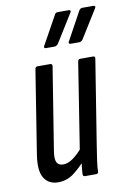

<svg xmlns="http://www.w3.org/2000/svg" viewBox="-81 -748 545 805"><g transform="rotate(-10 191.0 -345.5)"><path d="M101 6Q61 6 41.5 -25Q22 -56 33 -125L89 -478Q91 -488 98 -488H153Q163 -488 162 -478L106 -128Q100 -93 107.5 -78.5Q115 -64 135 -64Q156 -64 179.5 -81.5Q203 -99 225 -127L226 -72Q199 -40 169 -17Q139 6 101 6ZM216 0Q207 0 207 -10Q208 -30 211.5 -57Q215 -84 217 -100L213 -110L271 -478Q273 -488 281 -488H336Q346 -488 344 -478L287 -121Q281 -82 277 -55Q273 -28 273 -10Q273 0 263 0ZM252 -557Q248 -557 246 -560.5Q244 -564 248 -569L313 -688Q318 -697 328 -697H374Q379 -697 381 -693.5Q383 -690 379 -685L305 -566Q298 -557 290 -557ZM147 -557Q143 -557 141 -560.5Q139 -564 143 -569L209 -688Q212 -697 223 -697H270Q275 -697 276.5 -693.5Q278 -690 274 -685L200 -566Q193 -557 184 -557Z"/></g></svg>

Font: Sofia Sans Extra Condensed Medium
Style: Italic
Weight: 500
Italic angle: -9°
Version: Version 4.100